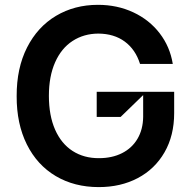

<svg xmlns="http://www.w3.org/2000/svg" viewBox="-20 -757 784 787"><path d="M48.3 -362.9Q47.9 -477.6 90.9 -562.3Q133.9 -647 209.7 -692.1Q285.5 -737.2 381.4 -737.2Q460.6 -737.2 526.3 -706.5Q592 -675.8 634.4 -620.7Q676.8 -565.7 688.2 -495H554Q535.5 -554 491.5 -586.5Q447.4 -619 382.8 -619.3Q323.5 -619 277.5 -589.1Q231.5 -559.3 206 -501.8Q180.4 -444.2 180.4 -364.3Q180.4 -283.4 205.8 -225.7Q231.2 -168 277.7 -138.1Q324.2 -108.3 385.7 -108.7Q439.6 -108.7 480.3 -129.3Q521 -149.9 543.5 -188Q566.1 -226.2 566.8 -277.7V-367.2L474.4 -277.7H376.4V-380.7H693.9V-293.3Q693.9 -201.3 654.3 -132.6Q614.7 -63.9 544.7 -27Q474.8 9.9 384.9 9.9Q284.8 9.9 208.5 -35.3Q132.1 -80.6 90 -165.1Q47.9 -249.6 48.3 -362.9Z"/></svg>

Font: Riot Sans
Style: Bold
Weight: 600
Designer: Rasmus Andersson
Foundry: rsms
Version: Version 4.001